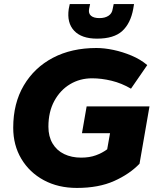

<svg xmlns="http://www.w3.org/2000/svg" viewBox="-20 -914 770 944"><path d="M358 10Q266 10 195.5 -28Q125 -66 85 -133Q45 -200 45 -286Q45 -406 97 -494Q149 -582 240.5 -630Q332 -678 454 -678Q493 -678 538 -668.5Q583 -659 627 -640.5Q671 -622 704 -594L624 -478Q578 -505 528.5 -517Q479 -529 433 -529Q373 -529 324.5 -500Q276 -471 247 -417.5Q218 -364 218 -291Q218 -243 238.5 -208.5Q259 -174 295.5 -156.5Q332 -139 379 -139Q420 -139 451.5 -150.5Q483 -162 507 -180L521 -259H383L406 -391H715L666 -109Q617 -58 541 -24Q465 10 358 10ZM457 -724Q381 -724 344.5 -763Q308 -802 318 -870L323 -894H423L418 -870Q414 -848 427.5 -836.5Q441 -825 469 -825Q496 -825 513.5 -836.5Q531 -848 534 -870L539 -894H639L635 -870Q622 -799 581 -761.5Q540 -724 457 -724Z"/></svg>

Font: Gantari ExtraBold
Style: Italic
Weight: 800
Italic angle: -10°
Designer: Anugrah Pasau
Foundry: Lafontype
Version: Version 1.000